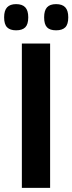

<svg xmlns="http://www.w3.org/2000/svg" viewBox="-45 -911 351 931"><path d="M61 0V-700H198V0ZM227 -764Q197 -764 183 -778.5Q169 -793 169 -827Q169 -860 183 -875.5Q197 -891 227 -891Q257 -891 271.5 -875.5Q286 -860 286 -827Q286 -793 271.5 -778.5Q257 -764 227 -764ZM33 -764Q4 -764 -10.5 -778.5Q-25 -793 -25 -827Q-25 -860 -10.5 -875.5Q4 -891 33 -891Q63 -891 77.5 -875.5Q92 -860 92 -827Q92 -793 77.5 -778.5Q63 -764 33 -764Z"/></svg>

Font: Georama ExtraCondensed Thin SemiBold
Style: Regular
Weight: 600
Version: Version 1.001